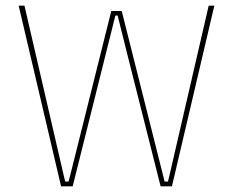

<svg xmlns="http://www.w3.org/2000/svg" viewBox="-20 -659 824 679"><path d="M196 0 46 -639H66.5L205.5 -38L210.5 -17H222.5L228 -38L373.5 -620H410.5L557 -37.5L562 -17H574L579 -37.5L718 -639H738L588 0H548L437.5 -438L396 -604H388L346.5 -438L237 0Z"/></svg>

Font: Anek Latin Medium Thin
Style: Regular
Weight: 250
Version: Version 1.003